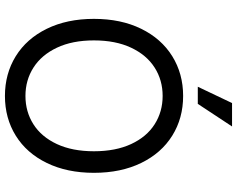

<svg xmlns="http://www.w3.org/2000/svg" viewBox="-114 -868 992 805"><g transform="rotate(90 382.5 -466.0)"><path d="M59.6 -363.3Q59.6 -476.6 101.1 -561.3Q142.6 -646 216.1 -691.7Q289.6 -737.3 382.8 -737.3Q476.1 -737.3 549.3 -691.7Q622.6 -646 663.8 -561.3Q705.1 -476.6 705.1 -363.3Q705.1 -250.5 663.8 -165.8Q622.6 -81.1 549.3 -35.6Q476.1 9.8 382.8 9.8Q289.6 9.8 216.1 -35.6Q142.6 -81.1 101.1 -165.8Q59.6 -250.5 59.6 -363.3ZM614.7 -363.3Q614.7 -454.1 584.5 -519.3Q554.2 -584.5 501.5 -617.9Q448.7 -651.4 382.8 -651.4Q316.4 -651.4 263.7 -617.7Q210.9 -584 180.4 -519Q149.9 -454.1 149.9 -363.3Q149.9 -272.9 180.4 -208.3Q210.9 -143.6 263.7 -109.9Q316.4 -76.2 382.8 -76.2Q448.7 -76.2 501.5 -109.6Q554.2 -143.1 584.5 -208Q614.7 -272.9 614.7 -363.3ZM412.6 -942.4H510.7L416 -798.8H344.2Z"/></g></svg>

Font: Raveo Variable
Style: Regular
Weight: 400
Designer: Jakub Foglar, Rasmus Andersson (Inter)
Foundry: Jakubfoglar.com
Version: Version 1.000;Glyphs 3.2.3 (3260)